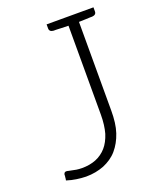

<svg xmlns="http://www.w3.org/2000/svg" viewBox="-135 -789 719 878"><g transform="rotate(-20 225.0 -350.0)"><path d="M342 -708H291H199V-688C199 -677 206 -671 219 -670H231C237 -670 245 -669 256 -669C267 -669 279 -668 291 -668V-235C291 -201 287 -171 280 -146C272 -121 261 -100 247 -84C233 -68 215 -55 195 -47C175 -39 152 -35 127 -35C117 -35 107 -36 100 -37C93 -38 86 -40 80 -41C74 -42 69 -43 65 -44C61 -45 57 -46 54 -46C49 -46 47 -45 45 -43C43 -41 42 -38 41 -35C41 -30 41 -26 40 -21C40 -16 39 -12 38 -7C54 -2 70 2 85 4C100 6 116 8 131 8C164 8 193 2 219 -8C245 -19 268 -34 286 -55C304 -76 318 -101 328 -131C338 -161 342 -196 342 -236V-668C354 -668 365 -669 375 -669C385 -669 392 -670 397 -670H407C420 -671 427 -677 427 -688V-708Z"/></g></svg>

Font: SVN-Aleo
Style: Light
Weight: 300
Designer: Alessio Laiso
Version: Version 1.2.2